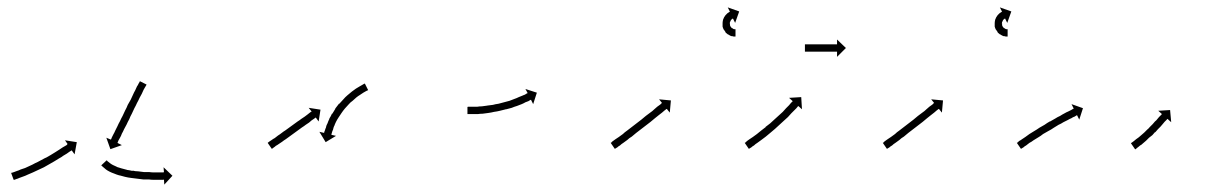

<svg xmlns="http://www.w3.org/2000/svg" viewBox="-20 -478 3264 520"><path d="M12 -10Q15 -11 18 -12Q18 -12 18 -12Q18 -12 18 -12Q18 -12 18 -12Q18 -12 18 -12Q21 -13 26 -15Q26 -15 26 -15Q26 -15 26 -15Q26 -15 26 -15Q26 -15 26 -15Q30 -16 36 -19Q36 -19 36 -19Q36 -19 36 -19Q36 -19 36 -19Q36 -19 36 -19Q42 -21 48 -23Q48 -23 48 -23Q48 -23 48 -23Q48 -23 48 -23Q48 -23 48 -23Q54 -26 61 -29Q61 -29 61 -29Q61 -29 61 -29Q61 -29 61 -29Q61 -29 61 -29Q68 -32 75 -36Q75 -36 75 -36Q75 -36 75 -36Q75 -36 75 -36Q75 -36 75 -36Q82 -39 89 -43Q89 -43 89 -43Q89 -43 89 -43Q89 -43 89 -43Q89 -43 89 -43Q96 -47 104 -51Q104 -51 104 -51Q104 -51 104 -51Q104 -51 103.5 -50.5Q103 -50 103 -50Q110 -54 117 -58Q117 -58 117 -58Q117 -58 117 -58Q117 -58 117 -58Q117 -58 117 -58Q123 -62 130 -66Q130 -66 130 -66Q130 -66 130 -66Q130 -66 130 -66Q130 -66 130 -66Q135 -69 141 -73Q141 -73 141 -73Q141 -73 141 -73Q141 -73 141 -73Q141 -73 141 -73Q146 -76 150 -79Q154 -81 157 -83Q160 -85 162 -86H161Q162 -87 163 -88L156 -98L188 -93L182 -60L174 -71Q174 -71 173 -70Q171 -69 168 -67Q165 -65 161 -62Q156 -59 151 -56Q151 -56 151 -56Q151 -56 151 -56Q151 -56 151 -56Q151 -56 151 -56Q146 -52 140 -49Q140 -49 140 -49Q140 -49 140 -49Q140 -49 140 -49Q140 -49 140 -49Q134 -45 127 -41Q127 -41 127 -41Q127 -41 127 -41Q127 -41 127 -41Q127 -41 127 -41Q120 -37 113 -33Q113 -33 113 -33Q113 -33 113 -33Q113 -33 113 -33Q113 -33 113 -33Q106 -29 99 -25Q99 -25 99 -25Q99 -25 99 -25Q99 -25 99 -25Q99 -25 99 -25Q91 -21 84 -18Q84 -18 84 -18Q84 -18 84 -18Q84 -18 84 -18Q84 -18 84 -18Q76 -14 69 -11Q69 -11 69 -11Q69 -11 69 -11Q69 -11 69 -11Q69 -11 69 -11Q62 -8 55 -5Q55 -5 55 -5Q55 -5 55 -5Q55 -5 55 -5Q55 -5 55 -5Q49 -2 43 0Q43 0 43 0Q43 0 43 0Q43 0 43 0Q43 0 43 0Q37 2 32 4Q32 4 32 4Q32 4 32 4Q32 4 32 4Q32 4 32 4Q28 6 24 7Q24 7 24 7Q24 7 24 7Q24 7 24 7Q24 7 24 7Q21 8 19 9Q18 9 17 9L10 -10Q11 -10 12 -10ZM376 -247Q375 -245 373 -242Q371 -239 369 -235Q367 -230 364 -224Q361 -219 358 -213Q355 -206 351 -199Q348 -192 344 -185Q341 -178 337 -170Q333 -163 330 -155Q326 -148 323 -141Q319 -134 316 -128Q313 -121 310 -116Q308 -110 305 -105Q303 -101 301 -98Q300 -95 299 -93Q299 -92 298 -91L310 -85L279 -74L268 -105L280 -100Q281 -101 281 -101Q282 -104 283 -106Q285 -110 287 -114Q290 -119 292 -124Q295 -130 298 -136Q301 -143 305 -150Q308 -157 312 -164Q316 -172 319 -179Q323 -186 326 -194Q330 -201 334 -208Q337 -215 340 -221Q343 -228 346 -233Q349 -239 351 -244Q354 -248 355 -251Q357 -254 358 -256Q358 -257 359 -258L377 -249Q376 -248 376 -247ZM270 -43Q270 -43 270 -43Q270 -43 270 -43Q270 -43 270 -43Q270 -43 270 -43Q271 -41 273 -40Q273 -40 273 -40Q273 -40 273 -40Q273 -40 273 -40Q273 -40 273 -40Q275 -38 278 -36Q278 -36 278 -36Q278 -36 278 -36Q278 -36 278 -36Q278 -36 278 -36Q282 -33 286 -31Q286 -31 286 -31Q286 -31 286 -31Q286 -31 286 -31Q286 -31 286 -31Q291 -29 297 -26Q297 -26 297 -26Q297 -26 297 -26Q297 -26 296.5 -26Q296 -26 296 -26Q303 -24 309 -22Q309 -22 309 -22Q309 -22 309 -22Q309 -22 309 -22Q309 -22 309 -22Q316 -20 324 -18Q324 -18 324 -18Q324 -18 323 -18Q323 -18 323 -18Q323 -18 323 -18Q331 -17 339 -15Q339 -15 339 -15.5Q339 -16 339 -16Q339 -16 339 -16Q339 -16 339 -16Q346 -14 354 -14Q354 -14 354 -14Q354 -14 354 -14Q354 -14 354 -14Q354 -14 354 -14Q362 -13 370 -12Q370 -12 370 -12Q370 -12 370 -12Q369 -12 369 -12Q369 -12 369 -12Q377 -12 384 -12Q384 -12 384 -12Q384 -12 384 -12Q384 -12 384 -12Q384 -12 384 -12Q391 -11 397 -11Q397 -11 397 -11Q397 -11 397 -11Q397 -11 397 -11Q397 -11 397 -11Q403 -11 408 -11Q408 -11 408 -11Q408 -11 408 -11Q408 -11 408 -11Q408 -11 408 -11Q412 -11 416 -11Q420 -11 422 -11Q423 -11 424 -12L423 -25L447 -2L425 22L424 8Q423 9 422 9Q420 9 417 9Q413 9 408 9Q408 9 408 9Q408 9 408 9Q408 9 408 9Q408 9 408 9Q403 9 397 9Q397 9 397 9Q397 9 397 9Q397 9 397 9Q397 9 397 9Q390 9 383 8Q383 8 383 8Q383 8 383 8Q383 8 383 8Q383 8 383 8Q376 8 368 8Q368 8 368 8Q368 8 368 8Q368 8 368 8Q368 8 368 8Q360 7 352 6Q352 6 352 6Q352 6 352 6Q352 6 352 6Q352 6 352 6Q344 5 336 4Q336 4 336 4Q336 4 336 4Q336 4 336 4Q336 4 336 4Q327 3 319 1Q319 1 319 1Q319 1 319 1Q319 1 319 1Q319 1 319 1Q311 -1 304 -3Q304 -3 304 -3Q304 -3 304 -3Q304 -3 303.5 -3Q303 -3 303 -3Q296 -5 289 -8Q289 -8 289 -8Q289 -8 289 -8Q289 -8 289 -8Q289 -8 289 -8Q283 -10 277 -13Q277 -13 277 -13Q277 -13 277 -13Q277 -13 277 -13Q277 -13 277 -13Q271 -16 267 -19Q267 -19 267 -19Q267 -19 267 -19Q267 -19 267 -19Q267 -19 267 -19Q263 -22 260 -25Q260 -25 260 -25Q260 -25 260 -25Q260 -25 260 -25Q260 -25 260 -25Q257 -27 256 -29Q256 -29 256 -29Q256 -29 256 -29Q256 -29 255.5 -29Q255 -29 255 -29Q255 -30 254 -30L269 -44Q269 -43 270 -43Z M706 -92Q708 -93 710 -95Q713 -97 716 -99Q720 -102 724 -104Q728 -107 733 -111Q738 -114 743 -118Q748 -122 753 -125Q759 -129 764 -133Q770 -137 775 -141Q781 -145 786 -149Q791 -152 796 -156Q801 -159 805 -162Q809 -165 813 -168Q816 -170 818 -172Q819 -173 820 -173.5Q821 -174 822 -175Q823 -175 824 -176L816 -186L848 -181L843 -149L835 -160Q835 -159 834 -159Q832 -157 830 -156Q827 -154 824 -152Q821 -149 817 -146Q812 -143 808 -140Q803 -136 798 -133Q792 -129 787 -125Q782 -121 776 -117Q770 -113 765 -109Q760 -105 754 -101Q749 -98 744 -94Q739 -91 735 -88Q731 -85 727 -83Q724 -80 722 -79Q719 -77 718 -76Q717 -75 716 -75L705 -91Q706 -92 706 -92ZM975 -233Q975 -233 975 -233Q975 -233 975 -233Q975 -233 975 -233Q975 -233 975 -233Q973 -232 971 -231Q971 -231 971 -231Q971 -231 971 -231Q971 -231 971 -231Q971 -231 971 -231Q967 -229 964 -227Q964 -227 964 -227Q964 -227 964 -227Q964 -227 964 -227Q964 -227 964 -227Q960 -224 955 -221Q955 -221 955 -221Q955 -221 955 -221Q955 -221 955 -221Q955 -221 955 -221Q950 -218 945 -214Q945 -214 945 -214Q945 -214 945 -214Q945 -214 945 -214Q945 -214 945 -214Q940 -210 935 -205Q935 -205 935 -205Q935 -205 935 -205Q935 -205 935 -205Q935 -205 935 -205Q929 -201 924 -195Q924 -195 924 -195Q924 -195 924 -195Q924 -195 924 -195Q924 -195 924 -195Q919 -190 914 -184Q914 -184 914 -184Q914 -184 914 -184Q914 -184 914 -184Q914 -184 914 -184Q909 -178 905 -172Q905 -172 905 -172Q905 -172 905 -172Q905 -172 905 -172Q905 -172 905 -172Q901 -166 897 -160Q897 -160 897 -160Q897 -160 897 -160Q897 -160 897 -160Q897 -160 897 -160Q893 -154 890 -148Q890 -148 890 -148Q890 -148 890 -148Q890 -148 890 -148Q890 -148 890 -148Q887 -142 885 -136Q885 -136 885 -136.5Q885 -137 885 -137Q885 -137 885 -137Q885 -137 885 -137Q883 -132 882 -127Q882 -127 882 -127Q882 -127 882 -127Q882 -127 882 -127Q882 -127 882 -127Q880 -123 879 -119Q879 -119 879 -119Q879 -119 879 -119Q879 -119 879 -119Q879 -119 879 -119Q878 -117 878 -114Q878 -114 878 -114.5Q878 -115 878 -115Q878 -115 878 -115Q878 -115 878 -115Q878 -114 877 -113L890 -110L862 -93L845 -121L858 -118Q858 -119 858 -120Q858 -120 858 -120Q858 -120 858 -120Q858 -120 858 -120Q858 -120 858 -120Q859 -122 860 -125Q860 -125 860 -125Q860 -125 860 -125Q860 -125 860 -125Q860 -125 860 -125Q861 -129 863 -133Q863 -133 863 -133Q863 -133 863 -134Q863 -134 863 -134Q863 -134 863 -134Q864 -139 867 -144Q867 -144 867 -144Q867 -144 867 -144Q867 -144 867 -144Q867 -144 867 -144Q869 -150 872 -156Q872 -156 872 -156.5Q872 -157 872 -157Q872 -157 872 -157Q872 -157 872 -157Q876 -163 879 -170Q879 -170 879.5 -170Q880 -170 880 -170Q880 -170 880 -170Q880 -170 880 -170Q884 -177 888 -183Q888 -183 888 -183Q888 -183 888 -183Q888 -183 888 -183.5Q888 -184 888 -184Q893 -190 898 -197Q898 -197 898 -197Q898 -197 898 -197Q899 -197 899 -197Q899 -197 899 -197Q904 -203 910 -209Q910 -209 910 -209Q910 -209 910 -209Q910 -209 910 -209Q910 -209 910 -209Q915 -215 921 -220Q921 -220 921 -220Q921 -220 921 -220Q921 -220 921 -220Q921 -220 921 -220Q927 -225 933 -230Q933 -230 933 -230Q933 -230 933 -230Q933 -230 933 -230Q933 -230 933 -230Q939 -234 944 -238Q944 -238 944 -238Q944 -238 944 -238Q944 -238 944 -238Q944 -238 944 -238Q949 -241 954 -244Q954 -244 954 -244Q954 -244 954 -244Q954 -244 954 -244Q954 -244 954 -244Q958 -246 961 -248Q961 -248 961 -248Q961 -248 961 -248Q961 -248 961 -248Q961 -248 961 -248Q964 -250 966 -251Q966 -251 966 -251Q966 -251 966 -251Q967 -251 967 -251Q967 -251 967 -251Q967 -251 968 -252L977 -234Q976 -233 975 -233Z M1248 -189Q1250 -189 1253 -189Q1253 -189 1253 -189Q1253 -189 1253 -189Q1253 -189 1253 -189Q1253 -189 1253 -189Q1257 -189 1262 -189Q1262 -189 1262 -189Q1262 -189 1262 -189Q1262 -189 1262 -189Q1262 -189 1262 -189Q1267 -189 1273 -189Q1273 -189 1273 -189Q1273 -189 1273 -189Q1273 -189 1273 -189Q1273 -189 1273 -189Q1279 -190 1285 -190Q1285 -190 1285 -190Q1285 -190 1285 -190Q1285 -190 1285 -190Q1285 -190 1285 -190Q1292 -191 1300 -192Q1300 -192 1300 -192Q1300 -192 1300 -192Q1300 -192 1299.5 -192Q1299 -192 1299 -192Q1307 -193 1315 -194Q1315 -194 1315 -194Q1315 -194 1315 -194Q1315 -194 1315 -194Q1315 -194 1315 -194Q1322 -196 1330 -197Q1330 -197 1330 -197Q1330 -197 1330 -197Q1330 -197 1330 -197Q1330 -197 1330 -197Q1338 -199 1345 -201Q1345 -201 1345 -201Q1345 -201 1345 -201Q1345 -201 1345 -201Q1345 -201 1345 -201Q1353 -203 1360 -205Q1360 -205 1360 -205Q1360 -205 1360 -205Q1360 -205 1360 -205Q1360 -205 1360 -205Q1367 -208 1373 -210Q1373 -210 1373 -210Q1373 -210 1373 -210Q1373 -210 1373 -210Q1373 -210 1373 -210Q1379 -212 1385 -215Q1385 -215 1385 -215Q1385 -215 1385 -215Q1385 -215 1385 -215Q1385 -215 1385 -215Q1390 -217 1395 -219Q1395 -219 1395 -219Q1395 -219 1395 -219Q1395 -219 1395 -219Q1395 -219 1395 -219Q1399 -221 1403 -222Q1403 -222 1403 -222Q1403 -222 1403 -222Q1403 -222 1402.5 -222Q1402 -222 1402 -222Q1405 -224 1407 -225Q1408 -225 1409 -226L1403 -237L1434 -227L1424 -196L1418 -208Q1417 -207 1416 -207Q1414 -206 1411 -204Q1411 -204 1411 -204Q1411 -204 1411 -204Q1411 -204 1411 -204Q1411 -204 1411 -204Q1408 -203 1403 -201Q1403 -201 1403 -201Q1403 -201 1403 -201Q1403 -201 1403 -201Q1403 -201 1403 -201Q1398 -198 1393 -196Q1393 -196 1393 -196Q1393 -196 1393 -196Q1393 -196 1393 -196Q1393 -196 1393 -196Q1387 -194 1380 -191Q1380 -191 1380 -191Q1380 -191 1380 -191Q1380 -191 1380 -191Q1380 -191 1380 -191Q1373 -189 1366 -186Q1366 -186 1366 -186Q1366 -186 1366 -186Q1366 -186 1366 -186Q1366 -186 1366 -186Q1358 -184 1351 -182Q1351 -182 1351 -182Q1351 -182 1351 -182Q1350 -182 1350 -182Q1350 -182 1350 -182Q1343 -180 1334 -178Q1334 -178 1334 -178Q1334 -178 1334 -178Q1334 -178 1334 -178Q1334 -178 1334 -178Q1326 -176 1318 -175Q1318 -175 1318 -175Q1318 -175 1318 -175Q1318 -175 1318 -175Q1318 -175 1318 -175Q1310 -173 1302 -172Q1302 -172 1302 -172Q1302 -172 1302 -172Q1302 -172 1302 -172Q1302 -172 1302 -172Q1295 -171 1287 -170Q1287 -170 1287 -170Q1287 -170 1287 -170Q1287 -170 1287 -170Q1287 -170 1287 -170Q1280 -170 1274 -169Q1274 -169 1274 -169Q1274 -169 1274 -169Q1274 -169 1274 -169Q1274 -169 1274 -169Q1268 -169 1262 -169Q1262 -169 1262 -169Q1262 -169 1262 -169Q1262 -169 1262 -169Q1262 -169 1262 -169Q1258 -169 1254 -169Q1254 -169 1254 -169Q1254 -169 1254 -169Q1254 -169 1254 -169Q1254 -169 1254 -169Q1250 -169 1248 -169Q1247 -169 1246 -169V-188Q1247 -189 1248 -189Z M1636 -92Q1637 -94 1640 -96Q1643 -98 1647 -101Q1651 -104 1656 -107Q1661 -111 1667 -115Q1672 -120 1678 -124Q1685 -129 1691 -134Q1697 -139 1704 -144Q1710 -149 1717 -154Q1723 -159 1729 -164Q1735 -169 1741 -173Q1747 -177 1752 -182Q1756 -185 1760 -189Q1764 -192 1767 -194Q1770 -196 1771 -198Q1772 -198 1773 -199L1765 -209L1797 -206L1794 -173L1786 -183Q1785 -183 1784 -182Q1782 -181 1780 -179Q1777 -176 1773 -173Q1769 -170 1764 -166Q1759 -162 1754 -158Q1748 -153 1742 -148Q1736 -143 1729 -138Q1723 -133 1716 -128Q1710 -123 1703 -118Q1697 -113 1691 -108Q1684 -104 1679 -99Q1673 -95 1668 -91Q1663 -88 1659 -84Q1655 -82 1652 -79Q1649 -77 1647 -76Q1646 -75 1645 -75L1634 -91Q1635 -92 1636 -92ZM1971 -379Q1971 -379 1971 -379Q1971 -379 1971 -379Q1971 -379 1971 -379Q1971 -379 1971 -379Q1970 -379 1968 -379Q1968 -379 1968 -379Q1968 -379 1968 -379Q1968 -379 1968 -379Q1968 -379 1968 -379Q1966 -379 1964 -380Q1964 -380 1963.5 -380Q1963 -380 1963 -380Q1963 -380 1963 -380Q1963 -380 1963 -380Q1960 -380 1958 -381Q1958 -381 1958 -381.5Q1958 -382 1958 -382Q1957 -382 1957 -382Q1957 -382 1957 -382Q1954 -383 1952 -385Q1952 -385 1951.5 -385Q1951 -385 1951 -385Q1951 -385 1951 -385Q1951 -385 1951 -385Q1948 -388 1945 -390Q1945 -390 1945 -390.5Q1945 -391 1945 -391Q1945 -391 1945 -391Q1945 -391 1945 -391Q1943 -394 1941 -397Q1941 -397 1940.5 -397.5Q1940 -398 1940 -398Q1940 -398 1940 -398Q1940 -398 1940 -398Q1938 -402 1937 -406Q1937 -406 1937 -406Q1937 -406 1937 -406Q1937 -406 1937 -406.5Q1937 -407 1937 -407Q1937 -411 1937 -415Q1937 -415 1937 -415Q1937 -415 1937 -415Q1937 -415 1937 -415Q1937 -415 1937 -415Q1937 -419 1938 -423Q1938 -423 1938 -423Q1938 -423 1938 -424Q1938 -424 1938 -424Q1938 -424 1938 -424Q1939 -427 1941 -431Q1941 -431 1941 -431Q1941 -431 1941 -431Q1941 -431 1941 -431Q1941 -431 1941 -431Q1943 -434 1945 -437Q1945 -437 1945 -437Q1945 -437 1945 -437Q1945 -437 1945 -437Q1945 -437 1945 -437Q1947 -439 1949 -441Q1949 -441 1949 -441Q1949 -441 1949 -441Q1949 -441 1949.5 -441.5Q1950 -442 1950 -442Q1951 -443 1953 -444Q1953 -444 1953 -444Q1953 -444 1953 -444Q1953 -444 1953 -444Q1953 -444 1953 -444Q1955 -445 1956 -446Q1956 -446 1956 -446Q1956 -446 1956 -446Q1956 -446 1956 -446Q1956 -446 1956 -446Q1956 -446 1957 -446L1951 -458L1982 -447L1971 -416L1965 -428Q1965 -428 1965 -428Q1965 -428 1965 -428Q1965 -428 1965 -428Q1965 -428 1965 -428Q1965 -428 1965 -428Q1964 -428 1964 -427Q1964 -427 1964 -427Q1964 -427 1964 -427Q1964 -427 1964 -427Q1964 -427 1964 -427Q1963 -427 1962 -426Q1962 -426 1962 -426Q1962 -426 1962 -426Q1962 -426 1962 -426Q1962 -426 1962 -426Q1961 -425 1960 -424Q1960 -424 1960 -424Q1960 -424 1960 -424Q1960 -424 1960 -424Q1960 -424 1960 -424Q1959 -423 1958 -421Q1958 -421 1958 -421Q1958 -421 1958 -421Q1958 -422 1958.5 -422Q1959 -422 1959 -422Q1958 -420 1957 -418Q1957 -418 1957 -418Q1957 -418 1957 -418Q1957 -418 1957 -418.5Q1957 -419 1957 -419Q1957 -416 1956 -414Q1956 -414 1956 -414Q1956 -414 1956 -414Q1957 -415 1957 -415Q1957 -415 1957 -415Q1957 -413 1957 -410Q1957 -410 1957 -410Q1957 -410 1957 -411Q1957 -411 1957 -411Q1957 -411 1957 -411Q1957 -409 1958 -407Q1958 -407 1958 -407Q1958 -407 1958 -407Q1958 -407 1958 -407Q1958 -407 1958 -407Q1959 -405 1961 -403Q1961 -403 1960.5 -403.5Q1960 -404 1960 -404Q1960 -404 1960 -404Q1960 -404 1960 -404Q1962 -402 1963 -401Q1963 -401 1963 -401Q1963 -401 1963 -401Q1963 -401 1963 -401.5Q1963 -402 1963 -402Q1964 -401 1966 -400Q1966 -400 1966 -400Q1966 -400 1966 -400Q1966 -400 1965.5 -400Q1965 -400 1965 -400Q1967 -399 1968 -399Q1968 -399 1968 -399Q1968 -399 1968 -399Q1968 -399 1968 -399Q1968 -399 1968 -399Q1969 -399 1970 -399Q1970 -399 1970 -399Q1970 -399 1970 -399Q1970 -399 1970 -399Q1970 -399 1970 -399Q1971 -399 1972 -399Q1972 -399 1972 -399Q1972 -399 1972 -399Q1971 -399 1971 -399Q1971 -399 1971 -399Q1972 -399 1972 -398V-379Q1972 -379 1971 -379Z M1999 -92Q2001 -94 2003 -96Q2006 -98 2010 -101Q2014 -104 2019 -107Q2024 -111 2030 -115Q2030 -115 2030 -115Q2030 -115 2030 -115Q2030 -115 2030 -115Q2030 -115 2030 -115Q2035 -119 2041 -124Q2041 -124 2041 -124Q2041 -124 2041 -124Q2041 -124 2041 -124Q2041 -124 2041 -124Q2047 -129 2054 -134Q2054 -134 2053.5 -134Q2053 -134 2053 -134Q2053 -134 2053 -134Q2053 -134 2053 -134Q2060 -139 2066 -144Q2066 -144 2066 -144Q2066 -144 2066 -144Q2066 -144 2066 -144Q2066 -144 2066 -144Q2072 -149 2078 -155Q2078 -155 2078 -155Q2078 -155 2078 -155Q2078 -155 2078 -155Q2078 -155 2078 -155Q2084 -160 2089 -165Q2089 -165 2089 -165Q2089 -165 2089 -165Q2089 -165 2089 -165Q2089 -165 2089 -165Q2095 -170 2100 -175Q2100 -175 2100 -175Q2100 -175 2100 -175Q2100 -175 2100 -175Q2100 -175 2100 -175Q2105 -180 2109 -185Q2109 -185 2109 -185Q2109 -185 2109 -185Q2109 -185 2109 -185Q2109 -185 2109 -185Q2113 -189 2117 -193Q2120 -196 2122 -199Q2124 -201 2126 -203Q2127 -204 2127 -204L2117 -213L2150 -215L2152 -182L2142 -191Q2142 -190 2141 -190Q2139 -188 2137 -185Q2134 -182 2131 -179Q2127 -175 2123 -171Q2123 -171 2123 -171Q2123 -171 2123 -171Q2123 -171 2123 -171Q2123 -171 2123 -171Q2119 -166 2114 -161Q2114 -161 2114 -161Q2114 -161 2114 -161Q2114 -161 2114 -161Q2114 -161 2114 -161Q2109 -156 2103 -151Q2103 -151 2103 -151Q2103 -151 2103 -151Q2103 -151 2103 -151Q2103 -151 2103 -151Q2097 -145 2091 -140Q2091 -140 2091 -140Q2091 -140 2091 -140Q2091 -140 2091 -140Q2091 -140 2091 -140Q2085 -134 2079 -129Q2079 -129 2079 -129Q2079 -129 2079 -129Q2079 -129 2079 -129Q2079 -129 2079 -129Q2073 -124 2066 -118Q2066 -118 2066 -118Q2066 -118 2066 -118Q2066 -118 2066 -118Q2066 -118 2066 -118Q2060 -113 2054 -108Q2054 -108 2054 -108Q2054 -108 2054 -108Q2054 -108 2054 -108Q2054 -108 2054 -108Q2048 -104 2042 -99Q2042 -99 2042 -99Q2042 -99 2042 -99Q2042 -99 2042 -99Q2042 -99 2042 -99Q2036 -95 2031 -91Q2026 -88 2022 -84Q2018 -82 2015 -79Q2012 -77 2010 -76Q2009 -75 2008 -75L1997 -91Q1998 -92 1999 -92ZM2161 -358Q2162 -358 2162.5 -358Q2163 -358 2164 -358Q2165 -358 2166 -358Q2167 -358 2168 -358Q2169 -358 2170.5 -358Q2172 -358 2174 -358Q2175 -358 2177 -358Q2179 -358 2180 -358Q2182 -358 2184 -358Q2186 -358 2188 -358Q2190 -358 2192 -358Q2194 -358 2196 -358Q2198 -358 2200 -358Q2202 -358 2204 -358Q2206 -358 2208 -358Q2210 -358 2212 -358Q2214 -358 2216 -358Q2218 -358 2220 -358Q2222 -358 2223.5 -358Q2225 -358 2227 -358Q2229 -358 2230.5 -358Q2232 -358 2234 -358Q2235 -358 2236.5 -358Q2238 -358 2239 -358Q2241 -358 2242 -358Q2243 -358 2244 -358Q2244 -358 2245 -358Q2246 -358 2247 -358Q2247 -358 2247 -358Q2247 -358 2247 -358V-371L2271 -348L2247 -324V-338Q2247 -338 2247 -338Q2247 -338 2247 -338Q2246 -338 2245 -338Q2244 -338 2244 -338Q2243 -338 2242 -338Q2241 -338 2239 -338Q2238 -338 2236.5 -338Q2235 -338 2234 -338Q2232 -338 2230.5 -338Q2229 -338 2227 -338Q2225 -338 2223.5 -338Q2222 -338 2220 -338Q2218 -338 2216 -338Q2214 -338 2212 -338Q2210 -338 2208 -338Q2206 -338 2204 -338Q2202 -338 2200 -338Q2198 -338 2196 -338Q2194 -338 2192 -338Q2190 -338 2188 -338Q2186 -338 2184 -338Q2182 -338 2180 -338Q2179 -338 2177 -338Q2175 -338 2174 -338Q2172 -338 2170.5 -338Q2169 -338 2168 -338Q2167 -338 2166 -338Q2165 -338 2164 -338Q2163 -338 2162.5 -338Q2162 -338 2161 -338Q2161 -338 2160.5 -338Q2160 -338 2160 -338V-358Q2160 -358 2160.5 -358Q2161 -358 2161 -358Z M2373 -92Q2374 -94 2377 -96Q2380 -98 2384 -101Q2388 -104 2393 -107Q2398 -111 2404 -115Q2409 -120 2415 -124Q2422 -129 2428 -134Q2434 -139 2441 -144Q2447 -149 2454 -154Q2460 -159 2466 -164Q2472 -169 2478 -173Q2484 -177 2489 -182Q2493 -185 2497 -189Q2501 -192 2504 -194Q2507 -196 2508 -198Q2509 -198 2510 -199L2502 -209L2534 -206L2531 -173L2523 -183Q2522 -183 2521 -182Q2519 -181 2517 -179Q2514 -176 2510 -173Q2506 -170 2501 -166Q2496 -162 2491 -158Q2485 -153 2479 -148Q2473 -143 2466 -138Q2460 -133 2453 -128Q2447 -123 2440 -118Q2434 -113 2428 -108Q2421 -104 2416 -99Q2410 -95 2405 -91Q2400 -88 2396 -84Q2392 -82 2389 -79Q2386 -77 2384 -76Q2383 -75 2382 -75L2371 -91Q2372 -92 2373 -92ZM2708 -379Q2708 -379 2708 -379Q2708 -379 2708 -379Q2708 -379 2708 -379Q2708 -379 2708 -379Q2707 -379 2705 -379Q2705 -379 2705 -379Q2705 -379 2705 -379Q2705 -379 2705 -379Q2705 -379 2705 -379Q2703 -379 2701 -380Q2701 -380 2700.5 -380Q2700 -380 2700 -380Q2700 -380 2700 -380Q2700 -380 2700 -380Q2697 -380 2695 -381Q2695 -381 2695 -381.5Q2695 -382 2695 -382Q2694 -382 2694 -382Q2694 -382 2694 -382Q2691 -383 2689 -385Q2689 -385 2688.5 -385Q2688 -385 2688 -385Q2688 -385 2688 -385Q2688 -385 2688 -385Q2685 -388 2682 -390Q2682 -390 2682 -390.5Q2682 -391 2682 -391Q2682 -391 2682 -391Q2682 -391 2682 -391Q2680 -394 2678 -397Q2678 -397 2677.5 -397.5Q2677 -398 2677 -398Q2677 -398 2677 -398Q2677 -398 2677 -398Q2675 -402 2674 -406Q2674 -406 2674 -406Q2674 -406 2674 -406Q2674 -406 2674 -406.5Q2674 -407 2674 -407Q2674 -411 2674 -415Q2674 -415 2674 -415Q2674 -415 2674 -415Q2674 -415 2674 -415Q2674 -415 2674 -415Q2674 -419 2675 -423Q2675 -423 2675 -423Q2675 -423 2675 -424Q2675 -424 2675 -424Q2675 -424 2675 -424Q2676 -427 2678 -431Q2678 -431 2678 -431Q2678 -431 2678 -431Q2678 -431 2678 -431Q2678 -431 2678 -431Q2680 -434 2682 -437Q2682 -437 2682 -437Q2682 -437 2682 -437Q2682 -437 2682 -437Q2682 -437 2682 -437Q2684 -439 2686 -441Q2686 -441 2686 -441Q2686 -441 2686 -441Q2686 -441 2686.5 -441.5Q2687 -442 2687 -442Q2688 -443 2690 -444Q2690 -444 2690 -444Q2690 -444 2690 -444Q2690 -444 2690 -444Q2690 -444 2690 -444Q2692 -445 2693 -446Q2693 -446 2693 -446Q2693 -446 2693 -446Q2693 -446 2693 -446Q2693 -446 2693 -446Q2693 -446 2694 -446L2688 -458L2719 -447L2708 -416L2702 -428Q2702 -428 2702 -428Q2702 -428 2702 -428Q2702 -428 2702 -428Q2702 -428 2702 -428Q2702 -428 2702 -428Q2701 -428 2701 -427Q2701 -427 2701 -427Q2701 -427 2701 -427Q2701 -427 2701 -427Q2701 -427 2701 -427Q2700 -427 2699 -426Q2699 -426 2699 -426Q2699 -426 2699 -426Q2699 -426 2699 -426Q2699 -426 2699 -426Q2698 -425 2697 -424Q2697 -424 2697 -424Q2697 -424 2697 -424Q2697 -424 2697 -424Q2697 -424 2697 -424Q2696 -423 2695 -421Q2695 -421 2695 -421Q2695 -421 2695 -421Q2695 -422 2695.5 -422Q2696 -422 2696 -422Q2695 -420 2694 -418Q2694 -418 2694 -418Q2694 -418 2694 -418Q2694 -418 2694 -418.5Q2694 -419 2694 -419Q2694 -416 2693 -414Q2693 -414 2693 -414Q2693 -414 2693 -414Q2694 -415 2694 -415Q2694 -415 2694 -415Q2694 -413 2694 -410Q2694 -410 2694 -410Q2694 -410 2694 -411Q2694 -411 2694 -411Q2694 -411 2694 -411Q2694 -409 2695 -407Q2695 -407 2695 -407Q2695 -407 2695 -407Q2695 -407 2695 -407Q2695 -407 2695 -407Q2696 -405 2698 -403Q2698 -403 2697.5 -403.5Q2697 -404 2697 -404Q2697 -404 2697 -404Q2697 -404 2697 -404Q2699 -402 2700 -401Q2700 -401 2700 -401Q2700 -401 2700 -401Q2700 -401 2700 -401.5Q2700 -402 2700 -402Q2701 -401 2703 -400Q2703 -400 2703 -400Q2703 -400 2703 -400Q2703 -400 2702.5 -400Q2702 -400 2702 -400Q2704 -399 2705 -399Q2705 -399 2705 -399Q2705 -399 2705 -399Q2705 -399 2705 -399Q2705 -399 2705 -399Q2706 -399 2707 -399Q2707 -399 2707 -399Q2707 -399 2707 -399Q2707 -399 2707 -399Q2707 -399 2707 -399Q2708 -399 2709 -399Q2709 -399 2709 -399Q2709 -399 2709 -399Q2708 -399 2708 -399Q2708 -399 2708 -399Q2709 -399 2709 -398V-379Q2709 -379 2708 -379Z M2736 -92Q2738 -94 2740 -96Q2744 -98 2748 -101Q2752 -104 2757 -107Q2763 -111 2768 -115Q2775 -119 2781 -123Q2788 -127 2795 -132Q2802 -136 2809 -140Q2816 -145 2823 -149H2824Q2831 -153 2838 -157Q2844 -161 2851 -164Q2857 -168 2863 -171Q2868 -174 2873 -176Q2877 -178 2881 -180Q2884 -182 2886 -183Q2887 -183 2888 -184L2882 -196L2913 -185L2903 -154L2897 -166Q2896 -166 2895 -165Q2893 -164 2890 -162Q2886 -161 2882 -158Q2877 -156 2872 -153Q2866 -150 2860 -147Q2854 -143 2847 -140Q2841 -136 2834 -132Q2827 -127 2819 -123Q2812 -119 2805 -115Q2799 -110 2792 -106Q2785 -102 2779 -98Q2774 -94 2768 -91Q2763 -87 2759 -84Q2755 -82 2752 -79Q2749 -77 2747 -76Q2746 -75 2745 -75L2734 -91Q2735 -92 2736 -92Z M3044 -91Q3045 -92 3047 -93Q3049 -94 3051 -96Q3051 -96 3051 -96Q3051 -96 3051 -96Q3051 -96 3051 -96Q3051 -96 3051 -96Q3054 -98 3057 -101Q3057 -101 3057 -101Q3057 -101 3057 -101Q3057 -101 3057 -101Q3057 -101 3057 -101Q3060 -103 3064 -106Q3064 -106 3064 -106Q3064 -106 3064 -106Q3064 -106 3064 -106Q3064 -106 3064 -106Q3067 -109 3071 -112Q3071 -112 3071 -112Q3071 -112 3071 -112Q3071 -112 3071 -112Q3071 -112 3071 -112Q3075 -116 3079 -119Q3079 -119 3079 -119Q3079 -119 3079 -119Q3079 -119 3079 -119Q3079 -119 3079 -119Q3083 -123 3087 -127Q3087 -127 3087 -127Q3087 -127 3087 -127Q3087 -127 3087 -127Q3087 -127 3087 -127Q3091 -130 3094 -134Q3094 -134 3094 -134Q3094 -134 3094 -134Q3094 -134 3094 -134Q3094 -134 3094 -134Q3098 -138 3102 -142Q3102 -142 3102 -142Q3102 -142 3102 -142Q3102 -142 3102 -142Q3102 -142 3102 -142Q3105 -145 3108 -149Q3112 -152 3114 -155Q3117 -158 3119 -161Q3121 -163 3123 -165Q3125 -167 3126 -168Q3126 -169 3127 -169L3117 -178L3149 -180L3152 -147L3142 -156Q3141 -156 3141 -155Q3140 -154 3138 -152Q3136 -150 3134 -148Q3132 -145 3129 -142Q3126 -139 3123 -135Q3120 -132 3116 -128Q3116 -128 3116 -128Q3116 -128 3116 -128Q3116 -128 3116 -128Q3116 -128 3116 -128Q3112 -124 3109 -120Q3109 -120 3109 -120Q3109 -120 3109 -120Q3109 -120 3108.5 -120Q3108 -120 3108 -120Q3105 -116 3101 -112Q3101 -112 3101 -112Q3101 -112 3101 -112Q3101 -112 3101 -112Q3101 -112 3101 -112Q3096 -108 3092 -105Q3092 -105 3092 -105Q3092 -105 3092 -105Q3092 -105 3092 -105Q3092 -105 3092 -105Q3088 -101 3084 -97Q3084 -97 3084 -97Q3084 -97 3084 -97Q3084 -97 3084 -97Q3084 -97 3084 -97Q3080 -94 3077 -91Q3077 -91 3077 -91Q3077 -91 3077 -91Q3077 -91 3077 -91Q3077 -91 3077 -91Q3073 -88 3070 -85Q3070 -85 3070 -85Q3070 -85 3069 -85Q3069 -85 3069 -85Q3069 -85 3069 -85Q3066 -82 3063 -80Q3063 -80 3063 -80Q3063 -80 3063 -80Q3063 -80 3063 -80Q3063 -80 3063 -80Q3061 -78 3059 -77Q3057 -75 3056 -74Q3055 -74 3054 -74L3043 -90Q3043 -90 3044 -91Z"/></svg>

Font: FRB American Cursive Just Arrows
Style: Italic
Weight: 400
Italic angle: -25°
Version: Version 2.0;Modular Font Editor K font №1